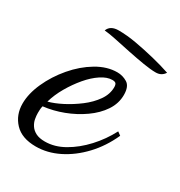

<svg xmlns="http://www.w3.org/2000/svg" viewBox="-151 -598 693 738"><g transform="rotate(30 196.0 -229.0)"><path d="M111 44Q49 44 17 10Q-15 -24 -15 -74Q-15 -118 7.5 -168Q30 -218 67.5 -262Q105 -306 150.5 -333Q196 -360 241 -360Q265 -360 285.5 -347.5Q306 -335 306 -297Q306 -259 284 -226Q262 -193 225 -167Q188 -141 144.5 -124.5Q101 -108 57 -103Q55 -95 54.5 -87.5Q54 -80 54 -72Q54 -60 56.5 -46Q59 -32 67.5 -19Q76 -6 91.5 2Q107 10 132 10Q175 10 217 -14Q259 -38 295.5 -77.5Q332 -117 357 -165L372 -154Q345 -94 303 -49.5Q261 -5 211.5 19.5Q162 44 111 44ZM64 -128Q91 -135 124 -152Q157 -169 188 -192.5Q219 -216 239 -244.5Q259 -273 259 -304Q259 -315 255 -320Q251 -325 239 -325Q216 -325 189.5 -307.5Q163 -290 138.5 -261Q114 -232 94 -197.5Q74 -163 64 -128ZM368 -433Q346 -433 312.5 -438.5Q279 -444 242.5 -451.5Q206 -459 173.5 -466Q141 -473 118 -475Q128 -502 165 -502Q202 -502 244 -494.5Q286 -487 329 -476.5Q372 -466 407 -454Q394 -433 368 -433Z"/></g></svg>

Font: Dancing Script Medium
Style: Regular
Weight: 500
Designer: Pablo Impallari
Foundry: Pablo Impallari
Version: Version 2.000